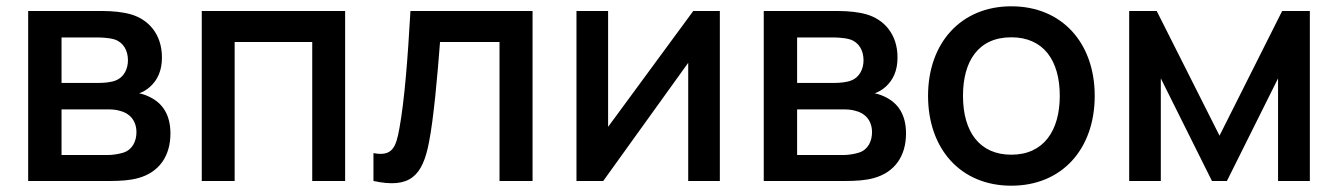

<svg xmlns="http://www.w3.org/2000/svg" viewBox="-20 -575 4252 610"><path d="M330 0C361 0 394.5 -2 420 -9.5C484.5 -27.5 521.5 -78 521.5 -151C521.5 -211.5 495.5 -246.5 458.5 -265.5C447 -271.5 433.5 -276.5 422 -278.5C433.5 -282.5 446 -289.5 457 -299.5C480 -320.5 494.5 -349.5 494.5 -392.5C494.5 -468 450 -514 395.5 -529.5C371.5 -536.5 338.5 -540 307 -540H69.5V0ZM175.5 -456H287.5C294 -456 324.5 -456 344.5 -449.5C372.5 -440 386.5 -414 386.5 -383.5C386.5 -355.5 373.5 -329.5 348 -319.5C333.5 -313.5 311.5 -311.5 292.5 -311.5H175.5ZM175.5 -227.5H318C329 -227.5 346.5 -227.5 360.5 -223C391 -216 413.5 -192.5 413.5 -155C413.5 -127 401 -99 371.5 -90C357.5 -85.5 337.5 -82.5 323.5 -82.5H175.5Z M725.5 0V-441.5H972V0H1076.5V-540H621V0Z M1166.5 0C1282.5 25 1322.5 -15.5 1343 -123.5C1357.5 -196 1370 -335.5 1378 -441.5H1567V0H1672V-540H1284C1275.5 -390.5 1265.5 -259 1249 -167.5C1238 -105.5 1226 -77.5 1166.5 -88.5Z M2182.5 -540 1912 -172V-540H1811.5V0H1896.5L2166.5 -375.5V0H2267V-540Z M2667 0C2698 0 2731.5 -2 2757 -9.5C2821.5 -27.5 2858.5 -78 2858.5 -151C2858.5 -211.5 2832.5 -246.5 2795.5 -265.5C2784 -271.5 2770.5 -276.5 2759 -278.5C2770.5 -282.5 2783 -289.5 2794 -299.5C2817 -320.5 2831.5 -349.5 2831.5 -392.5C2831.5 -468 2787 -514 2732.5 -529.5C2708.5 -536.5 2675.5 -540 2644 -540H2406.5V0ZM2512.5 -456H2624.5C2631 -456 2661.5 -456 2681.5 -449.5C2709.5 -440 2723.5 -414 2723.5 -383.5C2723.5 -355.5 2710.5 -329.5 2685 -319.5C2670.5 -313.5 2648.5 -311.5 2629.5 -311.5H2512.5ZM2512.5 -227.5H2655C2666 -227.5 2683.5 -227.5 2697.5 -223C2728 -216 2750.5 -192.5 2750.5 -155C2750.5 -127 2738 -99 2708.5 -90C2694.5 -85.5 2674.5 -82.5 2660.5 -82.5H2512.5Z M3193 15C3354 15 3458 -101.5 3458 -270.5C3458 -437.5 3355 -555 3193 -555C3034 -555 2928.5 -439.5 2928.5 -270.5C2928.5 -103 3031 15 3193 15ZM3193 -83.5C3092 -83.5 3039.5 -156.5 3039.5 -270.5C3039.5 -380.5 3088 -456.5 3193 -456.5C3295 -456.5 3347 -383.5 3347 -270.5C3347 -160 3296 -83.5 3193 -83.5Z M3668 0V-326L3830.5 0H3878L4040.5 -326V0H4141.5V-540H4053.5L3854.5 -144L3655 -540H3567.5V0Z"/></svg>

Font: Manrope SemiBold
Style: Regular
Weight: 600
Designer: Mikhail Sharanda
Foundry: Mikhail Sharanda
Version: Version 4.505